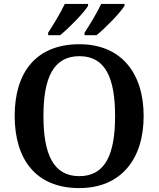

<svg xmlns="http://www.w3.org/2000/svg" viewBox="-20 -951 810 981"><path d="M412 -784V-771H473C518 -807 595 -886 616 -921V-931H497C476 -886 440 -827 412 -784ZM226 -784V-771H287C332 -807 409 -886 430 -921V-931H311C290 -886 254 -827 226 -784ZM385 10C597 10 714 -137 714 -358C714 -580 597 -725 386 -725C163 -725 55 -580 55 -359C55 -137 163 10 385 10ZM385 -51C252 -51 202 -164 202 -358C202 -552 252 -664 386 -664C519 -664 568 -552 568 -358C568 -164 519 -51 385 -51Z"/></svg>

Font: Noto Serif Tamil SemiBold
Style: Italic
Weight: 600
Italic angle: -12°
Designer: Indian Type Foundry, Tom Grace, and the Monotype Design Team
Foundry: Monotype Imaging Inc.
Version: Version 2.003